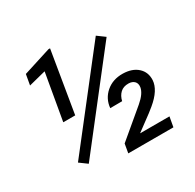

<svg xmlns="http://www.w3.org/2000/svg" viewBox="-154 -878 1065 1047"><g transform="rotate(-30 378.5 -354.5)"><path d="M219.7 -324.2H144.5L195.3 -615.7L87.9 -588.4L99.6 -654.3L273.4 -709.5H283.7ZM650.9 0H366.7L376.5 -56.6L549.8 -202.1Q598.1 -243.2 604 -279.3Q607.4 -302.7 594.5 -315.9Q581.5 -329.1 558.1 -329.6Q525.9 -330.1 506.3 -311.8Q486.8 -293.5 480 -263.2L404.8 -262.7Q410.2 -319.8 452.6 -356.2Q495.1 -392.6 557.6 -391.6Q616.2 -390.6 650.1 -359.9Q684.1 -329.1 681.6 -279.3Q677.7 -219.2 604 -158.2L572.8 -133.3L477.1 -62.5H662.1ZM151.9 -58.6 104 -93.8 534.2 -644.5 582 -609.4Z"/></g></svg>

Font: TypoPRO Roboto
Style: Italic
Weight: 400
Italic angle: -12°
Designer: Google
Version: Version 2.136; 2016